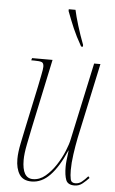

<svg xmlns="http://www.w3.org/2000/svg" viewBox="-55 -804 508 851"><g transform="rotate(5 199.5 -378.0)"><path d="M309 10Q279 10 271 -11Q263 -32 263 -69Q263 -81 264.5 -96Q266 -111 270 -142H269Q237 -68 200 -29.5Q163 9 118 9Q80 9 63.5 -17Q47 -43 47 -85Q47 -114 55.5 -155.5Q64 -197 71 -230L110 -413Q115 -439 120.5 -465.5Q126 -492 126 -502Q126 -518 117.5 -522Q109 -526 83 -526H70L73 -536H164L99 -230Q92 -196 83.5 -153.5Q75 -111 75 -83Q75 -2 123 -2Q153 -2 178.5 -23.5Q204 -45 224.5 -76.5Q245 -108 258 -140Q271 -172 275 -193L349 -536H377L305 -201Q298 -166 292.5 -127Q287 -88 287 -57Q287 -32 290.5 -16Q294 0 312 0Q328 0 341 -10.5Q354 -21 367 -36L373 -29Q360 -15 344.5 -2.5Q329 10 309 10ZM285 -606Q260 -650 245.5 -684Q231 -718 216 -758V-766H246Q252 -738 264.5 -697Q277 -656 293 -614V-606Z"/></g></svg>

Font: Noto Serif Display ExtraCondensed Thin
Style: Italic
Weight: 100
Width: 2
Italic angle: -12°
Designer: Monotype Design Team
Foundry: Monotype Imaging Inc.
Version: Version 2.009